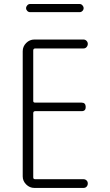

<svg xmlns="http://www.w3.org/2000/svg" viewBox="-20 -925 540 945"><path d="M127.9 -905.3H372.1Q379.9 -905.3 385.7 -898.9Q391.6 -892.6 391.6 -884.8Q391.6 -877 385.7 -871.1Q379.9 -865.2 372.1 -865.2H127.9Q120.1 -865.2 114.3 -871.1Q108.4 -877 108.4 -884.8Q108.4 -892.6 114.3 -898.9Q120.1 -905.3 127.9 -905.3ZM149.4 0Q126 0 108.9 -17.1Q91.8 -34.2 91.8 -56.6V-672.9Q91.8 -696.3 108.9 -713.4Q126 -730.5 149.4 -730.5H390.6Q399.4 -730.5 405.8 -724.1Q412.1 -717.8 412.1 -709Q412.1 -700.2 406.2 -693.4Q400.4 -686.5 390.6 -686.5H153.3Q144.5 -686.5 143.6 -677.7V-427.7Q143.6 -419.9 153.3 -419.9H381.8Q401.4 -419.9 401.9 -398.9Q402.3 -377.9 381.8 -377.9H153.3Q144.5 -377.9 143.6 -369.1V-51.8Q143.6 -43 153.3 -43H390.6Q399.4 -43 405.8 -37.1Q412.1 -31.2 412.1 -22Q412.1 -12.7 406.2 -6.3Q400.4 0 390.6 0Z"/></svg>

Font: Rounded-X Mgen+ 1mn light
Style: Regular
Weight: 200
Designer: [Source Han Sans]
Ryoko NISHIZUKA  (kana & ideographs); Paul D. Hunt (Latin, Greek & Cyrillic); Wenlong ZHANG  (bopomofo
Version: Version 1.059.20150602